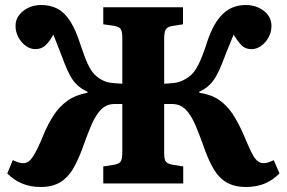

<svg xmlns="http://www.w3.org/2000/svg" viewBox="-20 -732 1144 766"><path d="M142 14Q103 14 70 1Q37 -12 9 -40L31 -93Q42 -88 52 -84.5Q62 -81 73 -81Q83 -81 92 -86.5Q101 -92 110.5 -106Q120 -120 131 -142.5Q142 -165 156 -200Q173 -240 195 -273.5Q217 -307 249 -330Q281 -353 329 -362V-366Q305 -377 288.5 -392.5Q272 -408 260.5 -429Q249 -450 238 -478Q227 -507 219 -527Q211 -547 205 -563Q199 -579 193 -594Q178 -567 162 -551.5Q146 -536 121 -536Q101 -536 83 -549Q65 -562 53.5 -583Q42 -604 42 -629Q42 -653 56 -671.5Q70 -690 93 -701Q116 -712 144 -712Q182 -712 210.5 -696.5Q239 -681 261 -646Q283 -611 301 -554Q317 -505 330 -477Q343 -449 357.5 -434.5Q372 -420 393 -410Q403 -405 414 -403Q425 -401 438.5 -400Q452 -399 468 -398V-580Q468 -606 462 -615.5Q456 -625 435 -629L392 -635V-703H710V-635L665 -628Q646 -624 640.5 -613Q635 -602 635 -577V-398Q652 -399 665 -400Q678 -401 688 -403.5Q698 -406 705 -409Q727 -419 742.5 -433Q758 -447 772 -475Q786 -503 803 -554Q813 -587 827 -616Q841 -645 859.5 -666.5Q878 -688 903 -700Q928 -712 961 -712Q989 -712 1012.5 -701Q1036 -690 1049.5 -671.5Q1063 -653 1063 -629Q1063 -604 1051.5 -583Q1040 -562 1022 -549Q1004 -536 984 -536Q957 -536 941 -554Q925 -572 912 -594Q906 -578 899 -562Q892 -546 884 -525Q876 -504 864 -474Q854 -449 842.5 -428.5Q831 -408 815 -392.5Q799 -377 775 -366V-362Q823 -355 854.5 -333Q886 -311 908 -277.5Q930 -244 949 -201Q962 -171 971.5 -149Q981 -127 990 -111.5Q999 -96 1009 -88.5Q1019 -81 1031 -81Q1041 -81 1051.5 -84.5Q1062 -88 1072 -93L1095 -40Q1067 -12 1034.5 1Q1002 14 961 14Q916 14 884.5 -4Q853 -22 831 -60Q809 -98 789 -157Q775 -196 762.5 -226Q750 -256 736 -276.5Q722 -297 705.5 -307Q689 -317 667 -317H635V-122Q635 -97 641 -88Q647 -79 667 -75L711 -68V0H392V-68L437 -75Q457 -79 462.5 -89.5Q468 -100 468 -126V-317H436Q415 -317 398.5 -307Q382 -297 368 -276.5Q354 -256 341.5 -226Q329 -196 315 -157Q298 -108 277.5 -69Q257 -30 225 -8Q193 14 142 14Z"/></svg>

Font: Literata 18pt
Style: Bold
Weight: 700
Designer: Latin by Veronika Burian and Jose Scaglione. Greek by Irene Vlachou. Cyrillic by Vera Evstafieva.
Foundry: TypeTogether
Version: Version 3.103;gftools[0.9.29]